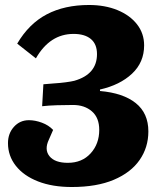

<svg xmlns="http://www.w3.org/2000/svg" viewBox="-20 -735 632 770"><path d="M49 -560Q96 -640 167.5 -677.5Q239 -715 337 -715Q401 -715 451 -694.5Q501 -674 529.5 -637.5Q558 -601 558 -553Q558 -485 509.5 -439.5Q461 -394 381 -376V-370Q474 -362 524.5 -321.5Q575 -281 575 -208Q575 -144 540 -93.5Q505 -43 436.5 -14Q368 15 268 15Q190 15 132.5 -7.5Q75 -30 43.5 -70Q12 -110 12 -161Q12 -200 36 -226.5Q60 -253 96 -253Q121 -253 148 -243Q175 -233 193 -214L176 -175Q157 -135 178.5 -108.5Q200 -82 252 -82Q309 -82 343.5 -120Q378 -158 378 -214Q378 -263 348.5 -288.5Q319 -314 273 -314Q242 -314 208.5 -313Q175 -312 149 -309L154 -397Q172 -399 196.5 -400.5Q221 -402 243.5 -405Q266 -408 278 -411Q369 -437 369 -518Q369 -558 344.5 -578.5Q320 -599 275 -599Q180 -599 124 -501Z"/></svg>

Font: Literata 12pt ExtraBold
Style: Italic
Weight: 800
Italic angle: -2°
Designer: Latin by Veronika Burian and Jose Scaglione. Greek by Irene Vlachou. Cyrillic by Vera Evstafieva
Foundry: TypeTogether
Version: Version 3.002